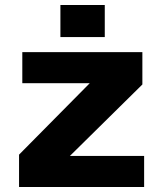

<svg xmlns="http://www.w3.org/2000/svg" viewBox="-20 -746 651 766"><path d="M56 0V-129L338 -414H69V-538H548V-409L259 -124H555V0ZM221 -598V-726H398V-598Z"/></svg>

Font: Geist ExtBd
Style: Regular
Weight: 400
Designer: Basement.studio, Andrés Briganti, Mateo Zaragoza
Foundry: Basement.studio, Vercel, Andrés Briganti, Guido Ferreyra, Mateo Zaragoza
Version: Version 1.401